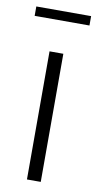

<svg xmlns="http://www.w3.org/2000/svg" viewBox="-83 -653 350 689"><g transform="rotate(10 92.0 -308.5)"><path d="M66.9 0V-466.8H117.2V0ZM191.9 -617.2V-583H-7.8V-617.2Z"/></g></svg>

Font: Resagokr
Style: Light
Weight: 300
Designer: gluk
Foundry: gluk
Version: Version 0.95